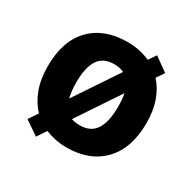

<svg xmlns="http://www.w3.org/2000/svg" viewBox="-138 -712 895 891"><g transform="rotate(30 309.5 -267.0)"><path d="M574 -274Q574 -138 502.5 -64Q431 10 308 10Q277 10 248.5 4Q220 -2 194 -12L161 37L86 -14L119 -63Q84 -100 64.5 -152.5Q45 -205 45 -274Q45 -410 116 -483Q187 -556 311 -556Q376 -556 432 -531L459 -571L533 -518L505 -477Q538 -441 556 -390Q574 -339 574 -274ZM197 -274Q197 -250 199.5 -230Q202 -210 206 -193L361 -425Q339 -436 309 -436Q250 -436 223.5 -395.5Q197 -355 197 -274ZM422 -274Q422 -313 416 -343L265 -117Q283 -110 310 -110Q369 -110 395.5 -151.5Q422 -193 422 -274Z"/></g></svg>

Font: Noto Sans Sundanese
Style: Regular
Weight: 400
Designer: Monotype Design Team (Regular), Sérgio L. Martins (other weights)
Foundry: Monotype Imaging Inc.
Version: Version 2.003